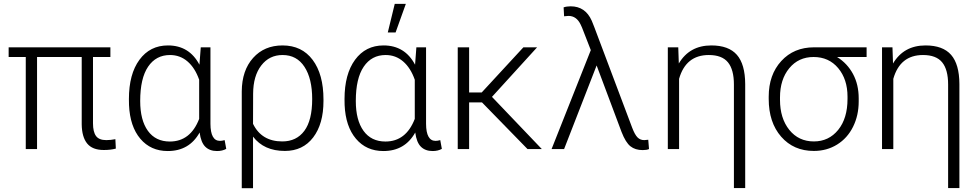

<svg xmlns="http://www.w3.org/2000/svg" viewBox="-20 -774 5080 997"><path d="M553.2 -478H462.9V-133.3Q462.9 -89.4 478.5 -67.9Q494.1 -46.4 531.7 -46.4Q554.7 -46.4 579.1 -51.3L581.5 -2.4Q554.7 4.9 519 4.9Q460 4.9 432.6 -28.8Q405.3 -62.5 404.3 -127.9V-478H172.4V0H113.8V-478H24.9V-528.3H553.2Z M1072.8 -528.3V-130.9Q1073.2 -42.5 1122.1 -42.5Q1132.3 -42.5 1146.5 -46.4L1154.8 -1Q1134.8 10.3 1106.9 10.3Q1068.8 10.3 1046.1 -12Q1023.4 -34.2 1016.6 -85.9Q962.9 10.3 851.1 10.3Q762.7 10.3 708.7 -53.5Q654.8 -117.2 649.9 -229L649.4 -259.8Q649.4 -389.2 704.1 -463.6Q758.8 -538.1 852.1 -538.1Q962.9 -538.1 1015.6 -438L1022.5 -528.3ZM708 -249.5Q708 -149.9 748 -94.5Q788.1 -39.1 861.8 -39.1Q968.8 -39.1 1014.2 -156.7V-359.9Q992.7 -421.4 953.9 -454.8Q915 -488.3 862.8 -488.3Q790 -488.3 749 -427.7Q708 -367.2 708 -249.5Z M1447.3 -538.1Q1547.4 -538.1 1603.5 -463.1Q1659.7 -388.2 1659.7 -257.3V-249.5Q1659.7 -130.4 1606.2 -60.3Q1552.7 9.8 1459 9.8Q1350.6 9.8 1293.9 -64.5V203.1H1235.4V-299.8Q1236.3 -408.7 1294.4 -473.4Q1352.5 -538.1 1447.3 -538.1ZM1293.9 -130.9Q1338.4 -39.6 1445.8 -39.6Q1519.5 -39.6 1560.3 -94.5Q1601.1 -149.4 1601.1 -259.8Q1601.1 -365.7 1561 -427Q1521 -488.3 1447.3 -488.3Q1378.4 -488.3 1336.7 -434.1Q1294.9 -379.9 1294.4 -287.6Z M2192.4 -528.3V-130.9Q2192.9 -42.5 2241.7 -42.5Q2252 -42.5 2266.1 -46.4L2274.4 -1Q2254.4 10.3 2226.6 10.3Q2188.5 10.3 2165.8 -12Q2143.1 -34.2 2136.2 -85.9Q2082.5 10.3 1970.7 10.3Q1882.3 10.3 1828.4 -53.5Q1774.4 -117.2 1769.5 -229L1769 -259.8Q1769 -389.2 1823.7 -463.6Q1878.4 -538.1 1971.7 -538.1Q2082.5 -538.1 2135.3 -438L2142.1 -528.3ZM1827.6 -249.5Q1827.6 -149.9 1867.7 -94.5Q1907.7 -39.1 1981.4 -39.1Q2088.4 -39.1 2133.8 -156.7V-359.9Q2112.3 -421.4 2073.5 -454.8Q2034.7 -488.3 1982.4 -488.3Q1909.7 -488.3 1868.7 -427.7Q1827.6 -367.2 1827.6 -249.5ZM2029.8 -753.9H2087.4L2034.2 -605.5H1993.7Z M2482.9 -242.2H2416V0H2356.9V-528.3H2416V-293.9H2481.4L2697.8 -528.3H2769L2534.7 -271L2793.5 0H2719.2Z M2943.4 -741.2Q3019.5 -741.2 3052.7 -666.5L3065.4 -634.8L3262.7 -110.8Q3276.4 -74.7 3290.5 -60.5Q3304.7 -46.4 3325.2 -46.4L3346.2 -48.3L3350.1 0Q3338.4 5.4 3316.9 5.4Q3278.8 5.4 3253.9 -14.2Q3229 -33.7 3207.5 -88.9L3078.1 -434.1L2909.2 0H2844.2L3047.9 -513.7L3002.4 -630.4L2995.1 -646.5Q2973.6 -691.4 2932.1 -691.4L2909.2 -689.5L2906.7 -735.8Q2922.9 -741.2 2943.4 -741.2Z M3502 -528.3 3504.9 -444.3Q3560.5 -538.1 3673.8 -538.1Q3763.7 -538.1 3806.4 -489.3Q3849.1 -440.4 3849.6 -337.9V202.6H3791V-335Q3791 -412.6 3760 -450.4Q3729 -488.3 3660.6 -488.3Q3541.5 -488.3 3506.3 -364.7V0H3447.8V-528.3Z M4480 -478H4326.7Q4379.9 -444.8 4409.4 -389.9Q4439 -335 4439 -263.2V-247.1Q4439 -174.8 4409.7 -115.7Q4380.4 -56.6 4326.9 -23.4Q4273.4 9.8 4206.1 9.8Q4101.1 9.8 4036.4 -64.2Q3971.7 -138.2 3971.7 -260.3V-272Q3971.7 -385.7 4036.9 -457Q4102.1 -528.3 4207 -528.3H4480ZM4030.3 -255.9Q4030.3 -159.7 4078.6 -99.6Q4127 -39.6 4206.1 -39.6Q4283.7 -39.6 4332.3 -99.4Q4380.9 -159.2 4380.9 -260.7V-272Q4380.9 -362.3 4332.5 -420.2Q4284.2 -478 4204.6 -478Q4126.5 -478 4078.4 -419.7Q4030.3 -361.3 4030.3 -268.1Z M4614.3 -528.3 4617.2 -444.3Q4672.9 -538.1 4786.1 -538.1Q4876 -538.1 4918.7 -489.3Q4961.4 -440.4 4961.9 -337.9V202.6H4903.3V-335Q4903.3 -412.6 4872.3 -450.4Q4841.3 -488.3 4772.9 -488.3Q4653.8 -488.3 4618.7 -364.7V0H4560.1V-528.3Z"/></svg>

Font: RobotoInd Light
Style: Regular
Weight: 300
Designer: Google
Version: Version 2.001151; 2014